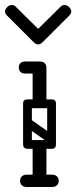

<svg xmlns="http://www.w3.org/2000/svg" viewBox="-40 -745 304 765"><path d="M60 -452Q48 -452 41 -459Q35 -465 35 -476Q35 -488 41 -493Q48 -500 60 -500H111Q122 -500 128 -498.5Q134 -497 135 -495Q143 -487 143 -476Q142 -465 136 -459Q133 -456 127.5 -454Q122 -452 111 -452ZM52 -170Q52 -187 69 -187H166Q183 -187 183 -170Q183 -152 167 -152H69Q62 -152 57 -156.5Q52 -161 52 -170ZM117 -3Q90 -3 90 -29V-158Q90 -184 117 -184Q145 -184 145 -158V-29Q145 -3 117 -3ZM117 -314Q90 -314 90 -340V-474Q90 -500 117 -500Q145 -500 145 -474V-340Q145 -314 117 -314ZM52 -332Q52 -349 69 -349H166Q183 -349 183 -332Q183 -314 167 -314H69Q62 -314 57 -318.5Q52 -323 52 -332ZM57 -267Q67 -280 80 -271L174 -205Q188 -196 177 -180Q167 -167 154 -176L60 -242Q55 -246 53.5 -253Q52 -260 57 -267ZM165 -153Q148 -153 148 -170V-326Q148 -343 165 -343Q183 -343 183 -327V-171Q183 -153 165 -153ZM69 -153Q52 -153 52 -170V-326Q52 -343 69 -343Q87 -343 87 -327V-171Q87 -153 69 -153ZM40 -25Q40 -36 47 -42Q54 -49 66 -49H115Q127 -49 134 -43Q141 -36 141 -25Q141 -13 134 -6Q127 0 115 0H66Q54 0 47 -7Q40 -13 40 -25ZM194 -25Q194 -13 187 -7Q180 0 168 0H119Q108 0 100 -6Q93 -13 93 -25Q93 -36 100 -43Q108 -49 119 -49H168Q180 -49 187 -42Q194 -36 194 -25ZM22 -719 112 -630 202 -719Q208 -725 217 -725Q227 -725 235 -717Q244 -708 244 -699Q244 -691 237 -684L130 -577Q121 -568 112 -568Q103 -568 94 -577L-13 -684Q-20 -691 -20 -699Q-20 -708 -11 -717Q-3 -725 7 -725Q16 -725 22 -719Z"/></svg>

Font: Agu Display Uzo
Style: Regular
Weight: 400
Designer: Oluwaseun Badejo
Version: Version 1.103